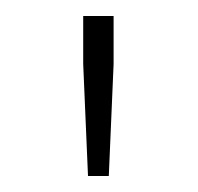

<svg xmlns="http://www.w3.org/2000/svg" viewBox="-20 -714 248 240"><path d="M90 -494 84 -634V-694H122V-634L116 -494Z"/></svg>

Font: Assistant ExtraLight ExtraLight
Style: Regular
Weight: 250
Version: Version 3.000